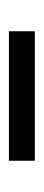

<svg xmlns="http://www.w3.org/2000/svg" viewBox="146 -494 98 430"><g transform="rotate(-90 195.0 -279.0)"><path d="M50 -308H340V-250H50Z"/></g></svg>

Font: Moderustic
Style: Bold
Weight: 700
Designer: Tural Alisoy
Foundry: TAFT Foundry
Version: Version 2.120